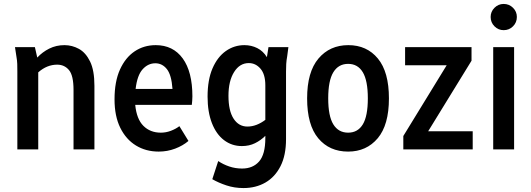

<svg xmlns="http://www.w3.org/2000/svg" viewBox="-20 -758 2696 974"><path d="M56 -519H157L169 -466Q195 -494 230 -511.5Q265 -529 307 -529Q346 -529 380.5 -510Q415 -491 437 -446Q459 -401 459 -323V0H353V-302Q353 -375 330 -402.5Q307 -430 270 -430Q218 -430 174 -391V0H68V-395Q68 -416 67.5 -433.5Q67 -451 63 -473Z M561 -254Q561 -344 588.5 -405Q616 -466 663 -497.5Q710 -529 770 -529Q858 -529 907 -461.5Q956 -394 956 -269Q956 -257 955 -246Q954 -235 953 -226H666Q673 -154 707.5 -119.5Q742 -85 796 -85Q822 -85 847 -94.5Q872 -104 890 -118L936 -43Q908 -19 868.5 -4Q829 11 785 11Q720 11 669.5 -20Q619 -51 590 -110Q561 -169 561 -254ZM768 -437Q731 -437 703.5 -406.5Q676 -376 668 -307H855Q850 -378 826.5 -407.5Q803 -437 768 -437Z M1033 -268Q1033 -353 1058 -411Q1083 -469 1125.5 -499Q1168 -529 1220 -529Q1255 -529 1285 -514Q1315 -499 1334 -468L1342 -519H1443L1437 -473Q1433 -451 1432 -433.5Q1431 -416 1431 -395V-52Q1431 30 1403 85Q1375 140 1326.5 168Q1278 196 1215 196Q1169 196 1128.5 182.5Q1088 169 1057 151L1087 59Q1112 76 1143 86.5Q1174 97 1208 97Q1263 97 1294.5 61Q1326 25 1326 -57V-69Q1303 -46 1273.5 -31.5Q1244 -17 1207 -17Q1156 -17 1116.5 -47Q1077 -77 1055 -133.5Q1033 -190 1033 -268ZM1139 -272Q1139 -196 1165 -156Q1191 -116 1235 -116Q1259 -116 1282 -125Q1305 -134 1326 -150V-325Q1326 -381 1301.5 -409.5Q1277 -438 1242 -438Q1196 -438 1167.5 -392.5Q1139 -347 1139 -272Z M1538 -259Q1538 -393 1595.5 -461Q1653 -529 1747 -529Q1841 -529 1897 -461Q1953 -393 1953 -259Q1953 -124 1896 -56.5Q1839 11 1746 11Q1651 11 1594.5 -56.5Q1538 -124 1538 -259ZM1645 -259Q1645 -169 1671 -127Q1697 -85 1746 -85Q1795 -85 1820.5 -127Q1846 -169 1846 -259Q1846 -349 1820.5 -391.5Q1795 -434 1746 -434Q1697 -434 1671 -391.5Q1645 -349 1645 -259Z M2026 -68 2246 -427H2035V-519H2372V-450L2152 -92H2378V0H2026Z M2469 -672Q2469 -699 2488.5 -718.5Q2508 -738 2535 -738Q2563 -738 2582.5 -718.5Q2602 -699 2602 -672Q2602 -644 2582.5 -624.5Q2563 -605 2535 -605Q2508 -605 2488.5 -624.5Q2469 -644 2469 -672ZM2482 0V-519H2588V0Z"/></svg>

Font: Radio Canada Condensed Medium
Style: Regular
Weight: 500
Width: 3
Designer: Charles Daoud, Etienne Aubert Bonn, Alexandre Saumier Demers, Jacques Le Bailly
Foundry: Radio-Canada
Version: Version 2.104; ttfautohint (v1.8.4.7-5d5b);gftools[0.9.28.de